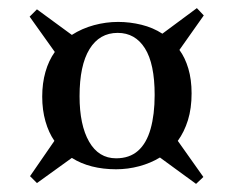

<svg xmlns="http://www.w3.org/2000/svg" viewBox="-20 -591 576 473"><path d="M463 -138 374 -203Q351 -189 323 -181.5Q295 -174 266 -174Q234 -174 206.5 -181Q179 -188 157 -202L71 -140L54 -157L114 -244Q100 -264 92 -292Q84 -320 84 -353Q84 -386 92 -414Q100 -442 115 -463L53 -550L71 -568L157 -505Q182 -521 211.5 -529Q241 -537 271 -537Q300 -537 328.5 -530Q357 -523 380 -508L465 -571L482 -553L422 -468Q436 -449 444 -422Q452 -395 452 -361Q452 -324 443 -295Q434 -266 418 -244L481 -155ZM266 -201Q299 -201 320 -219.5Q341 -238 351 -273.5Q361 -309 361 -357Q361 -434 337 -472Q313 -510 270 -510Q225 -510 200.5 -470Q176 -430 176 -354Q176 -283 199.5 -242Q223 -201 266 -201Z"/></svg>

Font: Literata 60pt Medium
Style: Regular
Weight: 500
Designer: Latin by Veronika Burian and Jose Scaglione. Greek by Irene Vlachou. Cyrillic by Vera Evstafieva.
Foundry: TypeTogether
Version: Version 3.103;gftools[0.9.29]